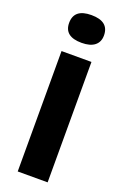

<svg xmlns="http://www.w3.org/2000/svg" viewBox="-168 -938 640 989"><g transform="rotate(20 152.0 -443.5)"><path d="M70 0V-660H234V0ZM152 -735Q57 -735 57 -810Q57 -887 152 -887Q248 -887 248 -810Q248 -774 223.5 -754.5Q199 -735 152 -735Z"/></g></svg>

Font: Bricolage Grotesque 12pt ExtraBold
Style: Regular
Weight: 800
Designer: Mathieu Triay
Foundry: Atelier Triay
Version: Version 1.001; ttfautohint (v1.8.4.7-5d5b);gftools[0.9.33.de